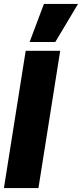

<svg xmlns="http://www.w3.org/2000/svg" viewBox="-37 -959 418 979"><path d="M-17 0 94 -700H270L159 0ZM114 -745 187 -939H361L245 -745Z"/></svg>

Font: Georama Condensed Black
Style: Italic
Weight: 900
Width: 3
Italic angle: -9°
Designer: Jean-Baptiste Levee
Foundry: Production Type
Version: Version 1.000